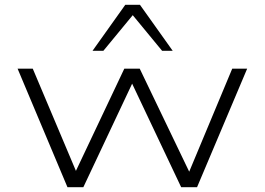

<svg xmlns="http://www.w3.org/2000/svg" viewBox="-20 -777 1100 797"><path d="M260 0 53 -492H116L298 -61H292L496 -492H560L767 -61H764L944 -492H1006L798 0H732L526 -435H531L326 0ZM364 -566 500 -757H561L697 -566H653L531 -714L409 -566Z"/></svg>

Font: Nunito Sans 7pt Expanded ExtraLight
Style: Regular
Weight: 250
Width: 7
Designer: Vernon Adams
Foundry: Vernon Adams
Version: Version 3.101;gftools[0.9.27]